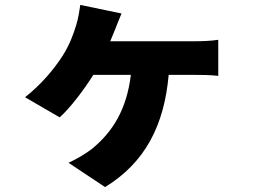

<svg xmlns="http://www.w3.org/2000/svg" viewBox="-20 -655 1040 782"><path d="M475 -600 307 -635C304 -613 299 -581 291 -555C279 -514 262 -470 234 -426C198 -371 147 -310 82 -259L223 -177C264 -213 322 -289 360 -350H513C496 -210 440 -119 355 -49C328 -28 290 -6 259 8L408 107C573 6 649 -147 667 -350H775C795 -350 836 -350 869 -346V-493C841 -488 797 -487 775 -487H429L450 -538C457 -557 465 -576 475 -600Z"/></svg>

Font: ChiuKong Gothic MN Heavy
Style: Regular
Weight: 900
Designer: Ryoko NISHIZUKA 西塚涼子 (kana, bopomofo & ideographs); Paul D. Hunt (Latin, Greek & Cyrillic); Sandoll Communications 산돌커뮤니
Foundry: Adobe
Version: Version 1.300